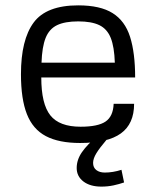

<svg xmlns="http://www.w3.org/2000/svg" viewBox="-20 -525 581 720"><path d="M280.3 11.2Q200.7 11.2 151.9 -14.6Q103 -40.5 80.8 -97.2Q58.6 -153.8 58.6 -246.6Q58.6 -376 106.2 -440.4Q153.8 -504.9 273.4 -504.9Q356 -504.9 402.3 -475.8Q448.7 -446.8 467.8 -386.7Q486.8 -326.7 486.8 -234.4H134.8Q134.8 -135.3 168.7 -92.5Q202.6 -49.8 282.2 -49.8Q347.2 -49.8 375.7 -69.1Q404.3 -88.4 406.2 -135.7H482.9Q482.9 -60.5 433.3 -24.7Q383.8 11.2 280.3 11.2ZM135.7 -290H410.6Q408.7 -349.1 395.3 -382.8Q381.8 -416.5 352.5 -430.7Q323.2 -444.8 273.4 -444.8Q223.6 -444.8 194.1 -430.7Q164.6 -416.5 151.1 -382.8Q137.7 -349.1 135.7 -290ZM378.9 0Q353.5 29.8 341.3 49.8Q329.1 69.8 329.1 85.9Q329.1 103.5 341.3 112.8Q353.5 122.1 373 122.1Q403.3 122.1 435.5 111.8L445.3 159.2Q427.2 165.5 405.5 170.2Q383.8 174.8 360.4 174.8Q317.9 174.8 292.7 155.5Q267.6 136.2 267.6 105Q267.6 74.2 287.1 45.9Q306.6 17.6 346.7 -16.6Z"/></svg>

Font: Metrophobic
Style: Regular
Weight: 400
Designer: Vernon Adams
Foundry: Vernon Adams
Version: Version 3.200; ttfautohint (v1.8.4.7-5d5b);gftools[0.9.23]